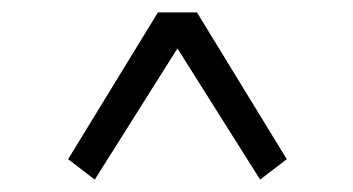

<svg xmlns="http://www.w3.org/2000/svg" viewBox="-20 -500 570 310"><path d="M90 -243 235 -480H298L443 -243L400 -210L250 -448H283L133 -210Z"/></svg>

Font: Adobe Variable Font Prototype
Style: Regular
Weight: 389
Designer: Frank Grießhammer
Foundry: Adobe
Version: Version 1.004;hotconv 1.0.113;makeotfexe 2.5.65598